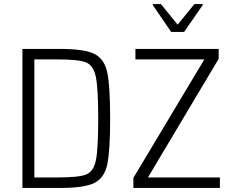

<svg xmlns="http://www.w3.org/2000/svg" viewBox="-20 -930 1149 950"><path d="M277 -688Q397 -688 446.5 -663.5Q496 -639 510.5 -572.5Q525 -506 525 -344Q525 -182 510.5 -115.5Q496 -49 446.5 -24.5Q397 0 277 0H91V-688ZM466 -344Q466 -494 454 -550.5Q442 -607 405 -621.5Q368 -636 266 -636H150V-52H266Q369 -52 406 -66.5Q443 -81 454.5 -137Q466 -193 466 -344ZM640 -50 991 -636H650V-688H1062V-639L712 -52H1068V0H640ZM736 -905V-910H776L859 -808L942 -910H983V-905L891 -772H827Z"/></svg>

Font: Saira SemiCondensed Light
Style: Regular
Weight: 300
Width: 4
Designer: Hector Gatti with collaboration of the Omnibus-Type team
Foundry: Omnibus-Type
Version: Version 0.072; ttfautohint (v1.8)